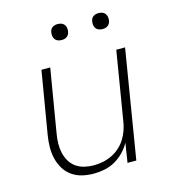

<svg xmlns="http://www.w3.org/2000/svg" viewBox="-108 -809 817 907"><g transform="rotate(-15 300.0 -355.5)"><path d="M240 8Q211 8 183.5 1.5Q156 -5 133.5 -21Q111 -37 97 -60.5Q83 -84 76.5 -111Q70 -138 70.5 -167.5Q71 -197 76 -226L127 -530H170L118 -219Q114 -196 113.5 -172.5Q113 -149 118 -127Q123 -105 134 -86Q145 -67 163 -54Q181 -41 203.5 -35.5Q226 -30 249 -30Q272 -30 294.5 -34.5Q317 -39 338 -49Q359 -59 377 -75Q395 -91 407.5 -111Q420 -131 427.5 -153Q435 -175 438 -197L493 -530H536L449 0H406L421 -95Q408 -71 388 -50.5Q368 -30 344 -16.5Q320 -3 293 2.5Q266 8 240 8ZM456 -641Q447 -641 438.5 -644Q430 -647 424.5 -654Q419 -661 417.5 -670.5Q416 -680 418 -690Q419 -696 422 -702Q425 -708 431 -712Q437 -716 443.5 -717.5Q450 -719 456 -719Q466 -719 474.5 -716Q483 -713 488.5 -706Q494 -699 495.5 -689.5Q497 -680 495 -670Q494 -664 490.5 -658Q487 -652 481.5 -648Q476 -644 469.5 -642.5Q463 -641 456 -641ZM256 -641Q247 -641 238.5 -644Q230 -647 224.5 -654Q219 -661 217.5 -670.5Q216 -680 218 -690Q219 -696 222 -702Q225 -708 231 -712Q237 -716 243.5 -717.5Q250 -719 256 -719Q266 -719 274.5 -716Q283 -713 288.5 -706Q294 -699 295.5 -689.5Q297 -680 295 -670Q294 -664 290.5 -658Q287 -652 281.5 -648Q276 -644 269.5 -642.5Q263 -641 256 -641Z"/></g></svg>

Font: Iosevka Curly XLtExObl
Style: Regular
Weight: 200
Width: 7
Italic angle: -9°
Monospace: yes
Designer: Belleve Invis
Foundry: Belleve Invis
Version: Version 11.0.1; ttfautohint (v1.8.3)